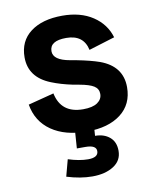

<svg xmlns="http://www.w3.org/2000/svg" viewBox="-82 -573 688 850"><g transform="rotate(-10 262.0 -148.0)"><path d="M276 14Q178 14 116.5 -28.5Q55 -71 42 -148L158 -178Q177 -86 276 -86Q319 -86 340.5 -101Q362 -116 362 -140Q362 -163 342.5 -175.5Q323 -188 278 -196L250 -201Q197 -212 155 -229Q60 -267 60 -357Q60 -430 113 -470Q166 -510 256 -510Q338 -510 393 -473.5Q448 -437 466 -376L349 -340Q334 -410 256 -410Q182 -410 182 -363Q182 -323 256 -310L284 -305Q346 -293 386 -279Q484 -243 484 -149Q484 -72 428 -29Q372 14 276 14ZM265 214Q211 214 150 195L170 120Q220 136 259 136Q305 136 305 107Q305 80 256 80H218L225 -20H311L307 39Q347 39 372.5 60.5Q398 82 398 122Q398 166 360.5 190Q323 214 265 214Z"/></g></svg>

Font: Rootstock Sans Headline
Style: Bold
Weight: 700
Designer: Florian Karsten
Foundry: Florian Karsten
Version: Version 2.000;FEAKit 1.0